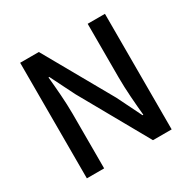

<svg xmlns="http://www.w3.org/2000/svg" viewBox="-162 -898 1058 1059"><g transform="rotate(-30 367.0 -368.0)"><path d="M97 -736V0H207V-347C207 -427 199 -512 192 -588H197L274 -434L518 0H637V-736H527V-393C527 -313 535 -224 542 -148H537L460 -304L216 -736Z"/></g></svg>

Font: Spoqa Han Sans Neo Medium
Style: Regular
Weight: 500
Designer: [Spoqa Han Sans Neo] Dong-huui Kim ___ Younghwa Kang ___ Yujin Lee ___ [Noto Sans] Ryoko NISHIZUKA ____ (kana & ideograp
Foundry: Spoqa (http://www.spoqa-han-sans.com)
Version: Version 1.100;hotconv 1.0.109;makeotfexe 2.5.65596